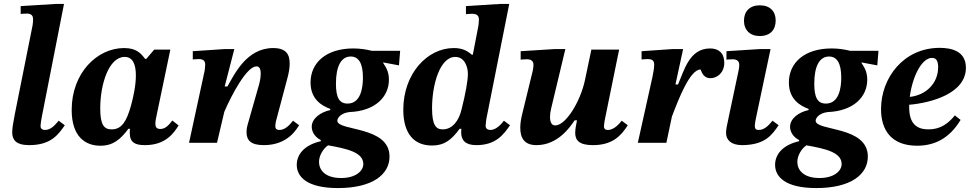

<svg xmlns="http://www.w3.org/2000/svg" viewBox="-20 -725 4931 975"><path d="M128 12C238 12 276 -41 309 -89L278 -112C262 -94 241 -65 208 -65C196 -65 186 -71 186 -84C186 -98 192 -130 192 -130L305 -705H264L85 -694V-654C85 -654 99 -656 117 -656C144 -656 148 -640 148 -627C148 -611 145 -594 145 -594L55 -144C47 -101 42 -75 42 -53C42 -18 58 12 128 12Z M490 15C554 15 592 -17 632 -71H640C639 -63 639 -56 639 -50C639 -2 665 12 716 12C822 12 863 -50 887 -88L855 -113C839 -92 821 -70 794 -70C773 -70 769 -83 769 -97C769 -112 774 -133 774 -133L845 -473H763L723 -426H717C696 -453 674 -481 610 -481C473 -481 344 -354 344 -167C344 -30 414 15 490 15ZM547 -68C509 -68 489 -90 489 -174C489 -301 534 -436 613 -436C655 -436 670 -397 670 -342C670 -291 657 -231 645 -188C623 -109 598 -68 547 -68Z M1320 12C1444 12 1488 -73 1499 -89L1468 -112C1453 -93 1429 -65 1399 -65C1383 -65 1378 -73 1378 -85C1378 -95 1381 -108 1381 -108L1441 -334C1446 -354 1451 -377 1451 -402C1451 -447 1435 -481 1367 -481C1231 -481 1169 -345 1135 -286H1121L1170 -476H1123L959 -465V-423C959 -423 978 -425 989 -425C1014 -425 1022 -415 1022 -396C1022 -384 1019 -365 1019 -365L940 0H1082L1119 -157C1158 -248 1234 -388 1282 -388C1299 -388 1304 -372 1304 -351C1304 -327 1297 -301 1297 -301L1237 -90C1235 -83 1232 -70 1232 -54C1232 -14 1252 12 1320 12Z M1696 230C1872 230 1958 161 1958 70C1958 -87 1693 -58 1693 -112C1693 -126 1711 -151 1755 -156C1885 -161 1955 -233 1955 -320C1955 -365 1937 -387 1926 -405V-408L2006 -393L2012 -467H1868C1840 -474 1809 -479 1774 -479C1637 -479 1557 -407 1557 -306C1557 -222 1613 -188 1657 -172V-166C1609 -156 1563 -124 1563 -81C1563 -51 1585 -25 1609 -14V-8C1522 12 1487 62 1487 112C1487 173 1539 230 1696 230ZM1646 13C1741 30 1825 48 1825 108C1825 144 1785 179 1713 179C1628 179 1600 136 1600 97C1600 65 1621 30 1646 13ZM1745 -199C1702 -199 1686 -231 1686 -300C1686 -390 1713 -438 1761 -438C1800 -438 1823 -406 1823 -331C1823 -277 1811 -199 1745 -199Z M2174 14C2234 14 2271 -12 2314 -71H2323C2322 -64 2322 -58 2322 -52C2322 -13 2343 12 2399 12C2499 12 2538 -43 2570 -89L2539 -112C2525 -93 2498 -65 2471 -65C2459 -65 2446 -70 2446 -86C2446 -95 2450 -122 2450 -122L2566 -705H2520L2346 -694V-653C2346 -653 2365 -655 2377 -655C2407 -655 2412 -641 2412 -624C2412 -610 2409 -592 2409 -592L2381 -447H2376C2351 -469 2325 -481 2284 -481C2150 -481 2028 -351 2028 -168C2028 -42 2086 14 2174 14ZM2228 -68C2195 -68 2174 -88 2174 -175C2174 -296 2214 -436 2292 -436C2338 -436 2356 -388 2356 -349C2356 -317 2344 -248 2324 -170C2311 -113 2278 -68 2228 -68Z M2704 12C2812 12 2874 -78 2898 -114H2910C2905 -90 2901 -68 2901 -50C2901 -12 2922 12 2991 12C3091 12 3134 -36 3168 -89L3137 -112C3130 -103 3101 -65 3067 -65C3051 -65 3047 -74 3047 -82C3047 -97 3053 -125 3053 -125L3124 -473H2983L2950 -316C2927 -210 2854 -88 2799 -88C2781 -88 2773 -106 2773 -131C2773 -144 2775 -159 2779 -175L2851 -476H2799L2624 -465V-422C2624 -422 2639 -424 2656 -424C2683 -424 2689 -409 2689 -396C2689 -381 2685 -364 2685 -364L2633 -151C2626 -124 2622 -98 2622 -76C2622 -23 2644 12 2704 12Z M3364 0 3392 -133C3427 -225 3484 -372 3537 -372C3541 -372 3545 -328 3588 -328C3622 -328 3658 -356 3658 -406C3658 -457 3628 -479 3586 -479C3480 -479 3454 -366 3423 -296H3410L3449 -476H3398L3238 -465V-423C3238 -423 3258 -425 3269 -425C3296 -425 3302 -414 3302 -395C3302 -377 3297 -354 3293 -333L3219 0Z M3749 12C3866 11 3900 -40 3934 -89L3903 -112C3887 -94 3866 -65 3832 -65C3820 -65 3813 -71 3813 -84C3813 -98 3819 -126 3819 -126L3893 -476H3841L3669 -465V-422C3669 -422 3684 -424 3701 -424C3728 -424 3734 -409 3734 -396C3734 -381 3730 -364 3730 -364L3683 -142C3670 -83 3667 -67 3667 -50C3667 -15 3692 12 3749 12ZM3838 -542C3891 -542 3919 -573 3919 -621C3919 -667 3891 -698 3838 -698C3787 -698 3758 -667 3758 -620C3758 -573 3788 -542 3838 -542Z M4125 230C4301 230 4387 161 4387 70C4387 -87 4122 -58 4122 -112C4122 -126 4140 -151 4184 -156C4314 -161 4384 -233 4384 -320C4384 -365 4366 -387 4355 -405V-408L4435 -393L4441 -467H4297C4269 -474 4238 -479 4203 -479C4066 -479 3986 -407 3986 -306C3986 -222 4042 -188 4086 -172V-166C4038 -156 3992 -124 3992 -81C3992 -51 4014 -25 4038 -14V-8C3951 12 3916 62 3916 112C3916 173 3968 230 4125 230ZM4075 13C4170 30 4254 48 4254 108C4254 144 4214 179 4142 179C4057 179 4029 136 4029 97C4029 65 4050 30 4075 13ZM4174 -199C4131 -199 4115 -231 4115 -300C4115 -390 4142 -438 4190 -438C4229 -438 4252 -406 4252 -331C4252 -277 4240 -199 4174 -199Z M4637 15C4721 15 4799 -18 4858 -116L4829 -139C4790 -91 4749 -68 4695 -68C4639 -68 4597 -93 4597 -180C4597 -184 4597 -188 4597 -193C4711 -203 4885 -251 4885 -381C4885 -466 4811 -482 4752 -482C4568 -482 4454 -329 4454 -171C4454 -65 4506 15 4637 15ZM4600 -233C4613 -335 4660 -431 4713 -431C4736 -431 4744 -413 4744 -384C4744 -300 4680 -241 4600 -233Z"/></svg>

Font: STIX Two Text
Style: Bold Italic
Weight: 700
Italic angle: -12°
Designer: Ross Mills, John Hudson & Paul Hanslow, Tiro Typeworks Ltd; with prior portions MicroPress Inc. and Coen Hoffman, Elsevi
Foundry: Tiro Typeworks Ltd
Version: Version 2.13 b171